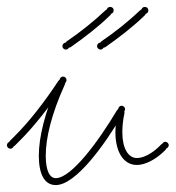

<svg xmlns="http://www.w3.org/2000/svg" viewBox="-30 -530 507 554"><path d="M131 4C188 4 271 -110 324 -201C328 -207 326 -212 321 -215C316 -218 311 -217 307 -211C254 -122 176 -16 131 -16C114 -16 102 -36 102 -81C102 -131 118 -200 157 -286C160 -292 158 -296 152 -299C146 -302 141 -300 138 -294C99 -206 82 -133 82 -81C82 -28 98 4 131 4ZM0 -101C6 -101 10 -106 10 -111C10 -116 6 -121 0 -121C-6 -121 -10 -116 -10 -111C-10 -106 -6 -101 0 -101ZM0 -111C5 -106 10 -106 14 -111L28 -125C68 -165 114 -223 155 -285C158 -291 158 -296 152 -299C146 -302 142 -302 138 -296C98 -235 54 -179 14 -139L0 -125C-5 -120 -5 -116 0 -111ZM152 -289C158 -289 162 -294 162 -299C162 -304 158 -309 152 -309C146 -309 142 -304 142 -299C142 -294 146 -289 152 -289ZM152 -289C158 -289 162 -294 162 -299C162 -304 158 -309 152 -309C146 -309 142 -304 142 -299C142 -294 146 -289 152 -289ZM365 -54C389 -54 420 -70 445 -95L447 -97C452 -102 452 -106 447 -111C442 -116 438 -116 436 -114L431 -109C408 -86 383 -74 365 -74C340 -74 323 -102 323 -148C323 -162 324 -180 329 -203C330 -209 328 -214 321 -215C315 -216 310 -214 309 -207C305 -183 303 -162 303 -148C303 -94 325 -54 365 -54ZM321 -205C326 -205 331 -210 331 -215C331 -220 326 -225 321 -225C316 -225 311 -220 311 -215C311 -210 316 -205 321 -205ZM321 -205C326 -205 331 -210 331 -215C331 -220 326 -225 321 -225C316 -225 311 -220 311 -215C311 -210 316 -205 321 -205ZM160 -387C166 -387 170 -392 170 -397C170 -402 166 -407 160 -407C154 -407 150 -402 150 -397C150 -392 154 -387 160 -387ZM447 -101C452 -101 457 -106 457 -111C457 -116 452 -121 447 -121C442 -121 437 -116 437 -111C437 -106 442 -101 447 -101ZM260 -387C266 -387 270 -392 270 -397C270 -402 266 -407 260 -407C254 -407 250 -402 250 -397C250 -392 254 -387 260 -387ZM174 -394C215 -423 253 -452 288 -486C292 -490 292 -495 288 -500C284 -505 279 -505 274 -500C240 -468 204 -439 163 -411C158 -407 156 -402 160 -397C164 -392 168 -391 174 -394ZM274 -394C315 -423 353 -452 388 -486C392 -490 392 -495 388 -500C384 -505 379 -505 374 -500C340 -468 304 -439 263 -411C258 -407 256 -402 260 -397C264 -392 268 -391 274 -394ZM288 -490C294 -490 298 -494 298 -500C298 -506 294 -510 288 -510C282 -510 278 -506 278 -500C278 -494 282 -490 288 -490ZM388 -490C394 -490 398 -494 398 -500C398 -506 394 -510 388 -510C382 -510 378 -506 378 -500C378 -494 382 -490 388 -490Z"/></svg>

Font: Mistral SingleLine Outline
Style: Regular
Weight: 300
Designer: François Chastanet, Élisa Garzelli, Anais Alves, Morgane Autin
Foundry: institut supérieur des arts et du design Toulouse / isdaT
Version: Version 1.000;Glyphs 3.3 (3337)